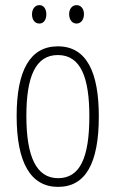

<svg xmlns="http://www.w3.org/2000/svg" viewBox="-20 -720 452 750"><path d="M105 -664C105 -643 116 -628 134 -628C150 -628 161 -642 161 -664C161 -686 150 -700 134 -700C116 -700 105 -684 105 -664ZM250 -665C250 -643 262 -628 279 -628C296 -628 308 -643 308 -665C308 -687 295 -700 279 -700C262 -700 250 -685 250 -665ZM366 -265C366 -437 319 -539 206 -539C97 -539 45 -444 45 -267C45 -84 100 10 207 10C314 10 366 -82 366 -265ZM83 -267C83 -421 119 -505 206 -505C296 -505 329 -416 329 -266C329 -101 291 -24 207 -24C122 -24 83 -108 83 -267Z"/></svg>

Font: Noto Sans Sinhala ExtraCondensed ExtraLight
Style: Regular
Weight: 200
Width: 2
Designer: Jelle Bosma - Monotype Design Team
Foundry: Monotype Imaging Inc.
Version: Version 2.006